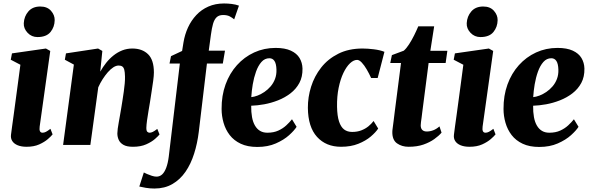

<svg xmlns="http://www.w3.org/2000/svg" viewBox="-20 -835 3398 1106"><path d="M133 10.5Q103 10.5 81.8 1.8Q60.5 -7 50.5 -22.8Q40.5 -38.5 43.5 -60Q45.5 -79 49.8 -107.8Q54 -136.5 59 -174.5Q64 -212.5 70.2 -257.8Q76.5 -303 83.2 -354.5Q90 -406 97.5 -462L42 -491L49 -527.5L244.5 -555.5L269.5 -541.5L208.5 -106Q206 -88 210.2 -79.2Q214.5 -70.5 225 -70.5Q234.5 -70.5 244.5 -75.5Q254.5 -80.5 270.5 -93L283 -61Q275 -50.5 255.8 -33.8Q236.5 -17 206 -3.2Q175.5 10.5 133 10.5ZM196 -621.5Q162 -621.5 138.8 -646.2Q115.5 -671 117 -701.5Q119 -741 143.5 -769.2Q168 -797.5 212 -797.5Q252 -797.5 273.8 -772.8Q295.5 -748 295 -719Q294.5 -679.5 270.8 -650.5Q247 -621.5 196 -621.5Z M557.5 -422.5Q572.5 -449 591.5 -473Q610.5 -497 633.8 -515.5Q657 -534 684.2 -544.8Q711.5 -555.5 742.5 -555.5Q799 -555.5 832.8 -522.8Q866.5 -490 866.5 -417.5Q866.5 -399.5 862.5 -369.5Q858.5 -339.5 853.2 -306.8Q848 -274 844 -247Q840 -222 835.2 -194.5Q830.5 -167 827 -141.8Q823.5 -116.5 823 -98.5Q823 -80.5 829 -75.5Q835 -70.5 841.5 -70.5Q850 -70.5 860 -75.2Q870 -80 886 -92.5L899 -60.5Q892 -51.5 872.8 -34.5Q853.5 -17.5 822 -3.5Q790.5 10.5 746 10.5Q710 10.5 690.8 -0.8Q671.5 -12 663.8 -29.5Q656 -47 656 -66.5Q656 -77 658.2 -93.8Q660.5 -110.5 664.2 -131.2Q668 -152 671.8 -174Q675.5 -196 679 -216Q682.5 -237.5 686.2 -261Q690 -284.5 693.2 -308.2Q696.5 -332 698.5 -354.2Q700.5 -376.5 700 -394.5Q699.5 -419 696 -432.8Q692.5 -446.5 684.5 -452Q676.5 -457.5 663.5 -457.5Q648.5 -457.5 632.5 -447Q616.5 -436.5 601 -418.8Q585.5 -401 571.2 -378.8Q557 -356.5 546 -332L500.5 0H343.5L405.5 -463L353.5 -491L360 -527.5L545 -555.5L569.5 -541.5Z M1037 -591Q1044.5 -636.5 1063 -676.8Q1081.5 -717 1110.8 -748.2Q1140 -779.5 1180.2 -797.2Q1220.5 -815 1270.5 -815Q1292.5 -815 1315 -812.2Q1337.5 -809.5 1356.5 -802.5L1329 -723.5Q1318.5 -732.5 1303.8 -740.5Q1289 -748.5 1265 -748.5Q1241.5 -748.5 1228 -735.8Q1214.5 -723 1207.2 -697.8Q1200 -672.5 1195 -635L1182.5 -543H1276L1263.5 -469H1172L1125 -75Q1117 -9 1098.2 50.2Q1079.5 109.5 1048.5 154.5Q1017.5 199.5 973 225.2Q928.5 251 869.5 251Q844.5 251 820.2 247Q796 243 782.5 239.5L808.5 158.5Q813.5 161.5 826.8 167.2Q840 173 855 177.8Q870 182.5 881.5 182.5Q900 182.5 913.8 170Q927.5 157.5 937.2 132Q947 106.5 952 68L1016 -469H956.5L965 -511.5L1029 -541.5Z M1688.5 -104.5Q1675.5 -83.5 1645.2 -56.2Q1615 -29 1569 -8.8Q1523 11.5 1462 11.5Q1406 11.5 1366.8 -7Q1327.5 -25.5 1303.2 -57Q1279 -88.5 1267.8 -127.8Q1256.5 -167 1256.5 -207.5Q1256 -284 1279.2 -348.2Q1302.5 -412.5 1344.8 -459.5Q1387 -506.5 1444 -532.8Q1501 -559 1567.5 -559Q1621.5 -559 1655.5 -543.2Q1689.5 -527.5 1705.5 -500.8Q1721.5 -474 1722.5 -440.5Q1723.5 -392.5 1704.5 -357.2Q1685.5 -322 1653.2 -297.2Q1621 -272.5 1581.5 -257Q1542 -241.5 1501.8 -234.2Q1461.5 -227 1427 -226Q1426.5 -189 1431.8 -160.2Q1437 -131.5 1448.8 -111.5Q1460.5 -91.5 1478.2 -81Q1496 -70.5 1520 -70.5Q1556.5 -70.5 1583.2 -82.8Q1610 -95 1629.2 -113Q1648.5 -131 1662 -148ZM1532 -499.5Q1505 -499.5 1486 -478Q1467 -456.5 1454.8 -422.2Q1442.5 -388 1436 -349.2Q1429.5 -310.5 1427.5 -275.5Q1444 -277 1463.8 -284.5Q1483.5 -292 1503 -305.2Q1522.5 -318.5 1538.8 -337.2Q1555 -356 1564.2 -380.2Q1573.5 -404.5 1572.5 -434Q1571.5 -468 1561 -483.8Q1550.5 -499.5 1532 -499.5Z M1944.5 10.5Q1858 10.5 1806.2 -46.5Q1754.5 -103.5 1753.5 -213.5Q1753 -275 1772 -335.5Q1791 -396 1830 -445.8Q1869 -495.5 1928.8 -525.5Q1988.5 -555.5 2068.5 -555.5Q2098 -555.5 2134 -551Q2170 -546.5 2194.5 -536.5L2155.5 -385.5H2118Q2106.5 -411 2092.5 -435Q2078.5 -459 2064 -474.5Q2049.5 -490 2037 -490Q2017 -490 1996.2 -470.5Q1975.5 -451 1958.2 -415Q1941 -379 1930.8 -329.5Q1920.5 -280 1921.5 -220Q1922.5 -167 1933 -135.2Q1943.5 -103.5 1962.2 -89.2Q1981 -75 2008.5 -75Q2038 -75 2061.2 -84Q2084.5 -93 2102 -107.2Q2119.5 -121.5 2132 -138L2158.5 -94.5Q2144.5 -73 2115.8 -48.5Q2087 -24 2044.2 -6.8Q2001.5 10.5 1944.5 10.5Z M2412.5 -189.5Q2410.5 -171.5 2408.5 -157Q2406.5 -142.5 2405 -131.8Q2403.5 -121 2403.5 -113Q2403.5 -95 2412.8 -86.2Q2422 -77.5 2438 -77.5Q2457 -77.5 2475.5 -84.5Q2494 -91.5 2511.5 -107L2523.5 -71Q2508 -52.5 2481.8 -33.8Q2455.5 -15 2419 -2.2Q2382.5 10.5 2333.5 10.5Q2295 10.5 2267 -9.2Q2239 -29 2240 -76Q2240 -79 2240.5 -85Q2241 -91 2242.8 -103.2Q2244.5 -115.5 2247.2 -136.8Q2250 -158 2254 -192L2290 -472H2228L2237.5 -517.5L2306 -543Q2321 -556 2336.5 -580Q2352 -604 2365.8 -631.8Q2379.5 -659.5 2389.5 -683.5H2481L2459 -542.5H2557L2547 -472H2449Z M2684.5 10.5Q2654.5 10.5 2633.2 1.8Q2612 -7 2602 -22.8Q2592 -38.5 2595 -60Q2597 -79 2601.2 -107.8Q2605.5 -136.5 2610.5 -174.5Q2615.5 -212.5 2621.8 -257.8Q2628 -303 2634.8 -354.5Q2641.5 -406 2649 -462L2593.5 -491L2600.5 -527.5L2796 -555.5L2821 -541.5L2760 -106Q2757.5 -88 2761.8 -79.2Q2766 -70.5 2776.5 -70.5Q2786 -70.5 2796 -75.5Q2806 -80.5 2822 -93L2834.5 -61Q2826.5 -50.5 2807.2 -33.8Q2788 -17 2757.5 -3.2Q2727 10.5 2684.5 10.5ZM2747.5 -621.5Q2713.5 -621.5 2690.2 -646.2Q2667 -671 2668.5 -701.5Q2670.5 -741 2695 -769.2Q2719.5 -797.5 2763.5 -797.5Q2803.5 -797.5 2825.2 -772.8Q2847 -748 2846.5 -719Q2846 -679.5 2822.2 -650.5Q2798.5 -621.5 2747.5 -621.5Z M3312.5 -104.5Q3299.5 -83.5 3269.2 -56.2Q3239 -29 3193 -8.8Q3147 11.5 3086 11.5Q3030 11.5 2990.8 -7Q2951.5 -25.5 2927.2 -57Q2903 -88.5 2891.8 -127.8Q2880.5 -167 2880.5 -207.5Q2880 -284 2903.2 -348.2Q2926.5 -412.5 2968.8 -459.5Q3011 -506.5 3068 -532.8Q3125 -559 3191.5 -559Q3245.5 -559 3279.5 -543.2Q3313.5 -527.5 3329.5 -500.8Q3345.5 -474 3346.5 -440.5Q3347.5 -392.5 3328.5 -357.2Q3309.5 -322 3277.2 -297.2Q3245 -272.5 3205.5 -257Q3166 -241.5 3125.8 -234.2Q3085.5 -227 3051 -226Q3050.5 -189 3055.8 -160.2Q3061 -131.5 3072.8 -111.5Q3084.5 -91.5 3102.2 -81Q3120 -70.5 3144 -70.5Q3180.5 -70.5 3207.2 -82.8Q3234 -95 3253.2 -113Q3272.5 -131 3286 -148ZM3156 -499.5Q3129 -499.5 3110 -478Q3091 -456.5 3078.8 -422.2Q3066.5 -388 3060 -349.2Q3053.5 -310.5 3051.5 -275.5Q3068 -277 3087.8 -284.5Q3107.5 -292 3127 -305.2Q3146.5 -318.5 3162.8 -337.2Q3179 -356 3188.2 -380.2Q3197.5 -404.5 3196.5 -434Q3195.5 -468 3185 -483.8Q3174.5 -499.5 3156 -499.5Z"/></svg>

Font: Merriweather 48pt Black
Style: Italic
Weight: 900
Italic angle: -7.8°
Version: Version 2.101